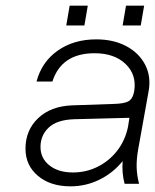

<svg xmlns="http://www.w3.org/2000/svg" viewBox="-20 -649 548 678"><path d="M425 -629H489L477 -559H413ZM226 -629H290L278 -559H214ZM468 -122Q462 -88 462.5 -60Q463 -32 471 0H420Q410 -37 413 -80Q379 -38 331 -14.5Q283 9 229 9Q158 9 114 -28Q70 -65 70 -124Q70 -189 114.5 -231.5Q159 -274 235 -277L382 -282Q417 -283 432 -290.5Q447 -298 452 -319L454 -328Q463 -385 423.5 -423Q384 -461 314 -461Q197 -461 165 -361H109Q127 -430 183.5 -470Q240 -510 320 -510Q381 -510 426 -486Q471 -462 492.5 -420.5Q514 -379 505 -328ZM123 -130Q123 -90 154.5 -65Q186 -40 237 -40Q285 -40 325.5 -60.5Q366 -81 394 -117Q422 -153 432 -201L437 -233L242 -228Q181 -226 152 -198.5Q123 -171 123 -130Z"/></svg>

Font: Overused Grotesk Light
Style: Italic
Weight: 300
Italic angle: -10°
Version: Version 0.003